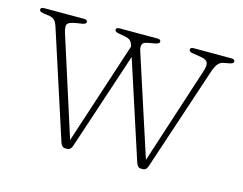

<svg xmlns="http://www.w3.org/2000/svg" viewBox="-71 -554 847 670"><g transform="rotate(15 352.0 -219.0)"><path d="M218 8H210Q198 8 192.5 -8.5L68 -392.5Q63 -408.5 56.2 -415.2Q49.5 -422 38.5 -424L14.5 -427.5Q0.5 -430 0.5 -437Q0.5 -445.5 12.5 -445.5H157.5Q169.5 -445.5 169.5 -437Q169.5 -430 155.5 -427.5L130.5 -423.5Q105.5 -419 102.5 -409.5Q99.5 -400 106 -379L219.5 -24.5L340.5 -394.5L339.5 -398Q335.5 -410.5 329.8 -415.5Q324 -420.5 312 -423L287 -427.5Q273 -430 273 -437.5Q273 -445.5 285.5 -445.5H422Q434.5 -445.5 434.5 -437Q434.5 -430 420 -427L393 -422Q376.5 -419 373.8 -409.8Q371 -400.5 376.5 -384.5L493 -26L607 -377Q614.5 -399.5 609.5 -409.8Q604.5 -420 583 -423L555 -427.5Q541 -429.5 541 -437.5Q541 -445.5 553.5 -445.5H689.5Q702 -445.5 702 -437Q702 -429.5 688 -427L666.5 -423Q655.5 -421 647.5 -411.8Q639.5 -402.5 632.5 -381.5L508 -7Q503 8 491.5 8H483.5Q472 8 466.5 -8L352 -360L235 -7Q229.5 8 218 8Z"/></g></svg>

Font: Fraunces 72pt S050 Thin
Style: Regular
Weight: 100
Version: Version 1.000; ttfautohint (v1.8.3)